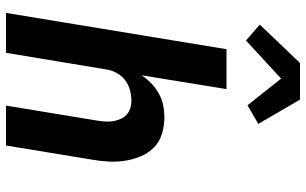

<svg xmlns="http://www.w3.org/2000/svg" viewBox="-210 -810 1020 640"><g transform="rotate(90 300.0 -490.0)"><path d="M23 0 144 -735H277L231 -452Q243 -470 258 -484.5Q273 -499 292 -509.5Q311 -520 331 -524Q351 -528 370 -528Q399 -528 425.5 -520Q452 -512 471 -493.5Q490 -475 500.5 -450.5Q511 -426 515.5 -398.5Q520 -371 518.5 -342.5Q517 -314 512 -286L465 0H332L382 -304Q384 -317 385 -330.5Q386 -344 384 -356.5Q382 -369 377 -381Q372 -393 363 -401.5Q354 -410 341.5 -414Q329 -418 316 -418Q298 -418 279.5 -413Q261 -408 246 -396Q231 -384 222 -366.5Q213 -349 211 -331L156 0ZM115 -800 62 -846 190 -980H312L393 -841L331 -805L242 -917Z"/></g></svg>

Font: Iosevka Aile Extrabold Oblique
Style: Regular
Weight: 800
Italic angle: -9°
Designer: Belleve Invis
Foundry: Belleve Invis
Version: Version 31.1.0; ttfautohint (v1.8.4)